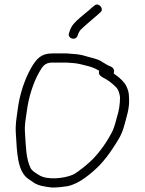

<svg xmlns="http://www.w3.org/2000/svg" viewBox="-20 -829 647 859"><path d="M327 -669 331 -680C333 -684.7 336 -689.7 340 -695C361.9 -716.9 394.4 -742.4 417 -763L428 -773C449.6 -788.4 420.1 -822.1 401 -803L390 -794C383.3 -787.3 376 -781 368 -775L338 -750C317.7 -732 301.1 -717.3 293 -693L289 -682C279.6 -656.9 317.8 -644.4 327 -669ZM488 -501C494.2 -511.8 487.6 -524.6 480 -529C466.8 -534.6 454.8 -540.5 442 -549C416.9 -567.8 382.4 -570.9 349 -582L327 -586C311 -587.6 296.8 -588.8 279 -590H213C162.1 -590 142.2 -563.3 121 -528C91.7 -477.8 67.5 -408.2 59 -338C53.7 -295.4 48.1 -275.6 51 -229C56.3 -149.3 56.8 -60 109 -27C118.3 -21 125.7 -16 131 -12C151.3 2.2 180.8 6.1 212 10C237.5 10 258.6 7.7 282 4C336.5 -6.9 391.8 -55.8 427 -91C449.6 -116 467.7 -139.3 485 -166C505.9 -198.3 523.7 -222.6 535 -264C545.5 -305.8 561.6 -345.3 557 -396C557 -415.5 552 -428.9 545 -444C536.8 -461.5 517.9 -478.2 504 -489C497.6 -493.8 492.4 -496.6 488 -501ZM424 -512C418.4 -497.1 428.1 -490.3 439 -483C461 -472 478.7 -459.3 496 -442C508.9 -430.7 514.5 -413.8 517 -394C517 -363 512.2 -332.6 504 -308C500.1 -291.1 491.1 -259.4 484 -244C461 -198 431.7 -155.8 397 -119C380 -101 328.8 -57.4 305 -47C267.6 -30.6 190.2 -21.9 154 -46C143.2 -53.2 124 -63 117 -77C96.1 -118.9 95.9 -173.3 92 -232C88.9 -274.1 95 -291.9 100 -332C108.3 -396.3 129.5 -460.7 156 -507C169.9 -531.3 180.7 -549 213 -549H278C300.4 -547.4 320.3 -546.7 339 -542L359 -537C384 -531.5 405.3 -524.5 424 -512Z"/></svg>

Font: HoneyBee
Style: SeLit
Weight: 300
Foundry: Cannot Into Space Fonts
Version: Version 0.89